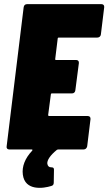

<svg xmlns="http://www.w3.org/2000/svg" viewBox="-20 -720 522 925"><path d="M466 -554 482 -685C483 -694 478 -700 469 -700H110C101 -700 95 -694 94 -685L12 -15C10 -6 16 0 24 0H133C137 0 137 3 135 6C100 43 85 83 90 121C100 201 189 188 227 176C236 174 239 168 239 159L240 97C240 88 235 86 226 86C217 86 210 81 208 69C206 52 222 28 254 2C256 1 259 0 261 0H383C392 0 398 -6 400 -15L416 -146C417 -155 412 -161 403 -161H217C214 -161 212 -163 212 -166L225 -265C225 -268 227 -270 230 -270H327C336 -270 342 -276 343 -285L360 -416C361 -425 356 -431 347 -431H250C247 -431 245 -433 246 -436L258 -534C258 -537 260 -539 263 -539H449C458 -539 465 -545 466 -554Z"/></svg>

Font: Barlow Condensed Black
Style: Italic
Weight: 900
Width: 3
Italic angle: -7°
Designer: Jeremy Tribby
Foundry: Tribby Type
Version: Version 1.422;hotconv 1.0.109;makeotfexe 2.5.65596